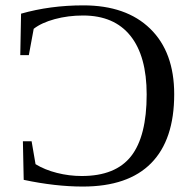

<svg xmlns="http://www.w3.org/2000/svg" viewBox="-20 -682 707 712"><path d="M289.1 -662.1Q448.2 -662.1 537.1 -575.4Q626 -488.8 626 -332.5Q626 -163.6 540.5 -76.9Q455.1 9.8 287.1 9.8Q185.1 9.8 67.9 -15.1L64.9 -158.2H97.2L111.8 -73.2Q146 -52.2 191.2 -40.8Q236.3 -29.3 283.2 -29.3Q408.7 -29.3 466.3 -103Q523.9 -176.8 523.9 -331.5Q523.9 -474.1 463.6 -549.3Q403.3 -624.5 288.1 -624.5Q232.4 -624.5 183.1 -611.1Q133.8 -597.7 105 -575.2L86.9 -477.5H55.2L58.1 -631.3Q166 -662.1 289.1 -662.1Z"/></svg>

Font: Tinos
Style: Regular
Weight: 400
Designer: Steve Matteson
Foundry: Monotype Imaging Inc.
Version: Version 1.23